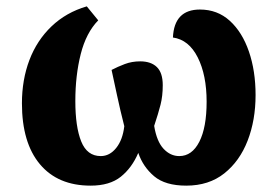

<svg xmlns="http://www.w3.org/2000/svg" viewBox="-20 -574 873 604"><path d="M265 10Q162 10 105.5 -57.5Q49 -125 49 -249Q49 -323 72.5 -385Q96 -447 142 -491Q188 -535 253 -554L289 -510Q251 -471 234 -404Q217 -337 217 -256Q217 -175 235.5 -129Q254 -83 297 -83Q325 -83 345.5 -108.5Q366 -134 371 -177Q358 -228 348 -275Q338 -322 331 -354Q350 -364 372.5 -372.5Q395 -381 421 -381Q455 -381 473.5 -363Q492 -345 492 -306Q492 -272 485 -244.5Q478 -217 465 -178Q473 -129 494.5 -106Q516 -83 544 -83Q584 -83 607 -128Q630 -173 630 -254Q630 -338 602 -393.5Q574 -449 524 -456Q528 -544 609 -544Q664 -544 703 -508.5Q742 -473 763 -412Q784 -351 784 -275Q784 -196 759 -131.5Q734 -67 685.5 -28.5Q637 10 566 10Q500 10 465 -19.5Q430 -49 415 -93Q395 -46 360 -18Q325 10 265 10Z"/></svg>

Font: Noto Serif ExtraBold
Style: Regular
Weight: 800
Designer: Monotype Design Team
Foundry: Monotype Imaging Inc.
Version: Version 2.014